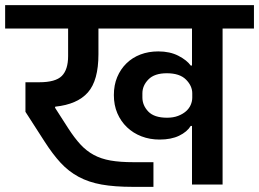

<svg xmlns="http://www.w3.org/2000/svg" viewBox="-40 -718 1008 747"><path d="M477 9Q406 9 355.5 0Q305 -9 266 -30Q227 -51 196 -84.5Q165 -118 133 -168L59 -283V-398H113Q176 -398 200.5 -422.5Q225 -447 225 -500V-607H-20V-698H948V-607H826V0H707V-228H702Q688 -205 657 -190Q626 -175 581 -175Q543 -175 510.5 -187.5Q478 -200 454 -223Q430 -246 416.5 -277.5Q403 -309 403 -348Q403 -387 416 -418Q429 -449 452 -471.5Q475 -494 506.5 -506Q538 -518 576 -518Q621 -518 654 -501Q687 -484 702 -463H707V-607H343V-507Q343 -405 302 -358.5Q261 -312 175 -303L174 -299L226 -218Q250 -181 273 -156Q296 -131 324.5 -115.5Q353 -100 390 -93.5Q427 -87 479 -87H557V9ZM610 -260Q634 -260 652.5 -267Q671 -274 683.5 -285Q696 -296 702 -310Q708 -324 708 -338V-355Q708 -384 683.5 -408.5Q659 -433 609 -433Q561 -433 537.5 -409Q514 -385 514 -355V-339Q514 -308 537 -284Q560 -260 610 -260Z"/></svg>

Font: IBM Plex Sans Devanagari SemiBold
Style: Regular
Weight: 600
Designer: Mike Abbink, Paul van der Laan, Pieter van Rosmalen, Erin McLaughlin
Foundry: Bold Monday
Version: Version 1.1